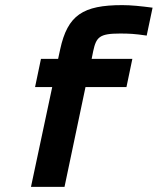

<svg xmlns="http://www.w3.org/2000/svg" viewBox="-20 -730 616 750"><path d="M449 -599C484 -599 506 -598 553 -591L576 -700C530 -706 492 -710 458 -710C304 -710 244 -671 215 -537L207 -500H140L117 -390H184L101 0H232L314 -390H474L497 -500H338L344 -530C356 -585 368 -599 449 -599Z"/></svg>

Font: LT Wave Text Bold Italic
Style: Regular
Weight: 700
Designer: Daniel Lyons
Version: Version 2.5 (Glyphs App)